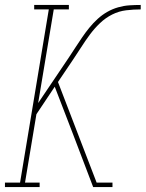

<svg xmlns="http://www.w3.org/2000/svg" viewBox="-26 -755 588 775"><path d="M-6 0V-18H55L171 -717H112V-735H252V-717H191L128 -339L252 -523Q265 -543 278.5 -563.5Q292 -584 305.5 -604Q319 -624 334.5 -643Q350 -662 368 -678.5Q386 -695 407 -707Q428 -719 451 -725.5Q474 -732 496.5 -733.5Q519 -735 542 -735V-717Q513 -717 483.5 -713.5Q454 -710 427 -696.5Q400 -683 377.5 -661.5Q355 -640 336.5 -615Q318 -590 301.5 -564Q285 -538 268 -513L208 -424L364 -18H428V0H350L267 -218L195 -405L121 -294L75 -18H134V0Z"/></svg>

Font: Iosevka Slab Thin Oblique
Style: Regular
Weight: 100
Italic angle: -9°
Monospace: yes
Designer: Belleve Invis
Foundry: Belleve Invis
Version: Version 11.1.0; ttfautohint (v1.8.3)